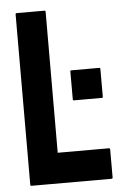

<svg xmlns="http://www.w3.org/2000/svg" viewBox="-51 -734 499 771"><g transform="rotate(-5 198.5 -348.0)"><path d="M44 0Q40 0 40 -5L41 -691Q41 -696 46 -696H157Q162 -696 162 -691L161 -123H367Q372 -123 372 -118V-5Q372 0 367 0ZM244 -327Q240 -327 240 -331V-444Q240 -448 244 -448H357Q361 -448 361 -444V-331Q361 -327 357 -327Z"/></g></svg>

Font: Staatliches
Style: Regular
Weight: 400
Designer: Brian LaRossa & Erica Carras
Foundry: Type Brut Foundry
Version: Version 1.000; ttfautohint (v1.8.2) -l 8 -r 50 -G 200 -x 14 